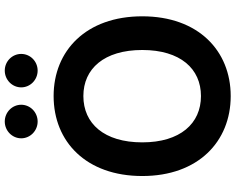

<svg xmlns="http://www.w3.org/2000/svg" viewBox="-112 -872 993 810"><g transform="rotate(-90 385.0 -466.5)"><path d="M385.3 9.8C576.7 9.8 721.7 -127.4 721.7 -363.3C721.7 -600.1 576.7 -737.3 385.3 -737.3C192.9 -737.3 47.9 -600.1 47.9 -363.3C47.9 -127.9 192.9 9.8 385.3 9.8ZM385.3 -115.7C269.5 -115.7 189.9 -203.1 189.9 -363.3C189.9 -524.4 269.5 -611.8 385.3 -611.8C500.5 -611.8 579.6 -524.4 579.6 -363.3C579.6 -202.6 500.5 -115.7 385.3 -115.7ZM492.7 -804.7C531.7 -804.7 563 -835.9 563 -874C563 -912.1 531.7 -943.4 492.7 -943.4C453.6 -943.4 421.9 -912.1 421.9 -874C421.9 -835.9 453.6 -804.7 492.7 -804.7ZM277.8 -804.7C316.9 -804.7 348.6 -835.9 348.6 -874C348.6 -912.1 316.9 -943.4 277.8 -943.4C238.8 -943.4 207 -912.1 207 -874C207 -835.9 238.8 -804.7 277.8 -804.7Z"/></g></svg>

Font: Raveo SemiBold
Style: Regular
Weight: 600
Designer: Jakub Foglar, Rasmus Andersson (Inter)
Foundry: Jakubfoglar.com
Version: Version 1.100;Glyphs 3.2.3 (3260)